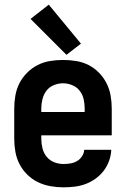

<svg xmlns="http://www.w3.org/2000/svg" viewBox="-20 -795 540 823"><path d="M252 8Q276 8 300.5 5Q325 2 347.5 -6.5Q370 -15 390 -29.5Q410 -44 424.5 -63Q439 -82 447.5 -105.5Q456 -129 457 -153H341Q340 -138 331.5 -125Q323 -112 310 -104.5Q297 -97 282 -94.5Q267 -92 252 -92Q232 -92 212.5 -99.5Q193 -107 180 -123Q167 -139 162 -159.5Q157 -180 157 -200V-215H459V-330Q459 -358 454 -386Q449 -414 436.5 -438.5Q424 -463 404 -483.5Q384 -504 359 -516.5Q334 -529 306 -533.5Q278 -538 250 -538Q222 -538 194.5 -533.5Q167 -529 142 -516.5Q117 -504 96.5 -483.5Q76 -463 63.5 -438.5Q51 -414 46 -386Q41 -358 41 -330V-200Q41 -172 46 -144Q51 -116 64 -91Q77 -66 97.5 -46Q118 -26 143 -14Q168 -2 196 3Q224 8 252 8ZM343 -315H157V-330Q157 -350 162 -370Q167 -390 179 -406Q191 -422 210.5 -430Q230 -438 250 -438Q270 -438 289.5 -430Q309 -422 321.5 -406Q334 -390 338.5 -370Q343 -350 343 -330ZM265 -560 327 -608 189 -775 111 -714Z"/></svg>

Font: Iosevka SS09
Style: Bold
Weight: 700
Monospace: yes
Designer: Belleve Invis
Foundry: Belleve Invis
Version: Version 5.2.1; ttfautohint (v1.8.3)